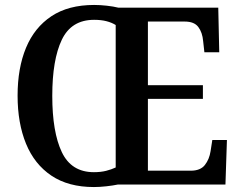

<svg xmlns="http://www.w3.org/2000/svg" viewBox="-20 -745 969 775"><path d="M359 10Q256 10 187.5 -36Q119 -82 85 -165Q51 -248 51 -359Q51 -470 85 -552Q119 -634 187.5 -679.5Q256 -725 360 -725Q384 -725 411 -722Q438 -719 458 -714H861L865 -534H805L800 -579Q797 -614 780.5 -636Q764 -658 726 -658H577V-401H799V-346H577V-56H750Q789 -56 807 -79Q825 -102 830 -135L837 -180H896L890 0H455Q436 4 409 7Q382 10 359 10ZM359 -50Q387 -50 408.5 -55.5Q430 -61 447 -69V-644Q431 -654 409.5 -659.5Q388 -665 360 -665Q268 -665 229.5 -584.5Q191 -504 191 -358Q191 -212 229.5 -131Q268 -50 359 -50Z"/></svg>

Font: Noto Serif Hebrew SemiCondensed SemiBold
Style: Regular
Weight: 600
Width: 4
Designer: Monotype Design Team
Foundry: Monotype Imaging Inc.
Version: Version 2.004; ttfautohint (v1.8.4.7-5d5b)